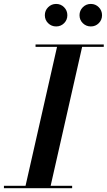

<svg xmlns="http://www.w3.org/2000/svg" viewBox="-62 -982 561 1002"><path d="M68.5 0 238.5 -750H369.5L199.5 0ZM-41.5 0V-12.5H314.5V0ZM123.5 -737.5V-750H479.5V-737.5ZM412 -844Q387.5 -844 370.2 -861Q353 -878 353 -902.5Q353 -927 370.2 -944.2Q387.5 -961.5 412 -961.5Q436.5 -961.5 453.5 -944.2Q470.5 -927 470.5 -902.5Q470.5 -878 453.5 -861Q436.5 -844 412 -844ZM231 -844Q206.5 -844 189.2 -861Q172 -878 172 -902.5Q172 -927 189.2 -944.2Q206.5 -961.5 231 -961.5Q255.5 -961.5 272.5 -944.2Q289.5 -927 289.5 -902.5Q289.5 -878 272.5 -861Q255.5 -844 231 -844Z"/></svg>

Font: Bodoni Moda 18pt SemiBold
Style: Italic
Weight: 600
Italic angle: -13°
Designer: Owen Earl
Foundry: indestructible type
Version: Version 2.005